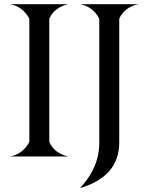

<svg xmlns="http://www.w3.org/2000/svg" viewBox="-20 -758 720 930"><path d="M368.2 152.3Q460.9 53.2 460.9 -66.9Q460.9 -67.9 460.9 -68.4V-72.3V-665.5L460 -669.4Q428.7 -726.1 368.2 -737.8H650.4Q585 -724.1 558.6 -669.9L557.6 -665.5V-72.3V-68.4Q557.6 95.2 371.6 151.9ZM29.3 0Q89.8 -11.7 121.1 -68.4L122.1 -72.3V-665.5L121.1 -669.4Q89.8 -726.1 29.3 -737.8H311.5Q246.1 -724.1 219.7 -669.9L218.8 -665.5V-72.3L219.7 -67.9Q246.1 -13.7 311.5 0Z"/></svg>

Font: Modern Antiqua
Style: Regular
Weight: 500
Version: Version 1.0